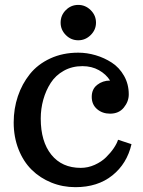

<svg xmlns="http://www.w3.org/2000/svg" viewBox="-20 -754 586 787"><path d="M36.1 0ZM228.5 -661.1Q228.5 -691.4 249.8 -712.6Q271 -733.9 300.8 -733.9Q330.1 -733.9 351.8 -712.4Q373.5 -690.9 373.5 -661.1Q373.5 -631.8 351.8 -610.4Q330.1 -588.9 300.8 -588.9Q271 -588.9 249.8 -610.4Q228.5 -631.8 228.5 -661.1ZM36.1 -252Q36.1 -308.6 53.2 -359.4Q70.3 -410.2 102.5 -450.4Q134.8 -490.7 186 -514.4Q237.3 -538.1 300.8 -538.1Q336.4 -538.1 372.1 -527.6Q407.7 -517.1 438.5 -497.1Q469.2 -477.1 488.5 -443.1Q507.8 -409.2 507.8 -367.2Q507.8 -337.9 487.5 -313Q467.3 -288.1 431.2 -288.1Q399.4 -288.1 377.7 -306.9Q356 -325.7 356 -356.9Q356 -388.7 378.4 -406.2Q400.9 -423.8 431.2 -423.8Q415 -449.7 385.5 -466.3Q356 -482.9 317.9 -482.9Q275.4 -482.9 241.7 -464.1Q208 -445.3 188 -414.3Q168 -383.3 157.5 -345.7Q147 -308.1 147 -268.1Q147 -173.8 190.4 -119.9Q233.9 -65.9 311 -65.9Q340.8 -65.9 368.4 -78.4Q396 -90.8 414.8 -109.4Q433.6 -127.9 446.3 -146.7Q459 -165.5 463.9 -181.2L519 -163.1Q500.5 -83 440.4 -34.9Q380.4 13.2 289.1 13.2Q236.8 13.2 190.4 -5.6Q144 -24.4 109.9 -58.1Q75.7 -91.8 55.9 -142.1Q36.1 -192.4 36.1 -252Z"/></svg>

Font: Trocchi
Style: Regular
Weight: 400
Designer: vernon adams
Version: Version 1.0; ttfautohint (v0.8) -l 6 -r 50 -G 100